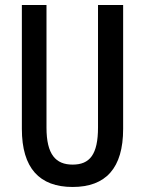

<svg xmlns="http://www.w3.org/2000/svg" viewBox="-20 -827 577 764"><path d="M470 -314V-807H370V-320C370 -212 337 -172 269 -172C202 -172 165 -212 165 -319V-807H67V-314C67 -158 137 -83 269 -83C401 -83 470 -158 470 -314Z"/></svg>

Font: Noto Sans Kannada UI ExtraCondensed Medium
Style: Regular
Weight: 500
Width: 2
Designer: Jelle Bosma - Monotype Design Team
Foundry: Monotype Imaging Inc.
Version: Version 2.005